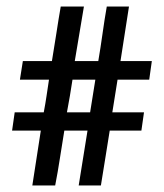

<svg xmlns="http://www.w3.org/2000/svg" viewBox="-20 -581 503 588"><path d="M340 -337 324 -237H421L413 -181H316Q309 -139 302.5 -96.5Q296 -54 289 -13H221L248 -181H177Q170 -139 163.5 -96.5Q157 -54 149 -13H79L105 -181H17L25 -237H114Q119 -263 122.5 -287Q126 -311 130 -337H41L50 -394H139Q146 -435 152.5 -478Q159 -521 166 -561H237L209 -394H281Q288 -435 294 -478Q300 -521 307 -561H375L349 -394H445L437 -337ZM256 -237 272 -337H202Q198 -311 194 -287Q190 -263 185 -237Z"/></svg>

Font: Libertinus Serif SemiBold
Style: Regular
Weight: 600
Designer: Philipp H. Poll, Khaled Hosny
Foundry: Caleb Maclennan
Version: Version 7.051;RELEASE